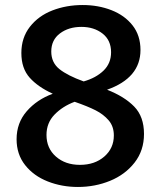

<svg xmlns="http://www.w3.org/2000/svg" viewBox="-20 -733 642 764"><path d="M553 -200Q553 -134 515.5 -86Q478 -38 418 -13.5Q358 11 290 11Q226 11 170 -11Q114 -33 80 -76Q46 -119 46 -179Q46 -244 86.5 -290.5Q127 -337 190 -360Q131 -387 98 -424Q65 -461 65 -522Q65 -583 99 -626.5Q133 -670 188.5 -691.5Q244 -713 309 -713Q371 -713 423.5 -692.5Q476 -672 507.5 -632Q539 -592 539 -534Q539 -423 406 -376Q475 -349 514 -309Q553 -269 553 -200ZM184 -528Q184 -484 216.5 -458Q249 -432 313 -409Q362 -423 392 -452Q422 -481 422 -525Q422 -573 388 -599.5Q354 -626 304 -626Q253 -626 218.5 -600Q184 -574 184 -528ZM433 -194Q433 -230 412.5 -254Q392 -278 360.5 -294Q329 -310 277 -328Q229 -310 197 -277Q165 -244 165 -196Q165 -143 202.5 -110Q240 -77 298 -77Q357 -77 395 -110Q433 -143 433 -194Z"/></svg>

Font: Bitter Pro SemiBold
Style: Regular
Weight: 600
Designer: Sol Matas, and Bitter project Authors
Foundry: Sol Matas
Version: Version 1.010